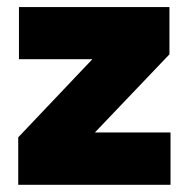

<svg xmlns="http://www.w3.org/2000/svg" viewBox="-20 -512 523 532"><path d="M452.5 -145V0H30.5V-131.5L236 -348H32.5V-492.5H449.5V-361.5L243 -145Z"/></svg>

Font: Anek Tamil ExtraBold
Style: Regular
Weight: 800
Designer: Aadarsh Rajan (Tamil), Yesha Goshar (Latin)
Foundry: Ek Type
Version: Version 1.003